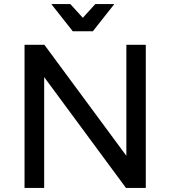

<svg xmlns="http://www.w3.org/2000/svg" viewBox="-20 -919 834 939"><path d="M598 -700H693V0H596L196 -542V0H100V-700H197L598 -157ZM446 -899H539L434 -766H336L231 -899H324L385 -832Z"/></svg>

Font: Montserrat
Style: Regular
Weight: 400
Designer: Julieta Ulanovsky
Foundry: Julieta Ulanovsky
Version: Version 6.001